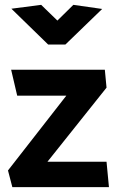

<svg xmlns="http://www.w3.org/2000/svg" viewBox="-20 -773 483 793"><path d="M413 -485H26L51 -378H254L13 -69L31 0H430L420 -105H176L420 -411ZM217 -688 150 -753 27 -737 179 -589H250L402 -736L283 -753Z"/></svg>

Font: Catamaran
Style: Bold
Weight: 700
Designer: Pria Ravichandran
Version: Version 2.000